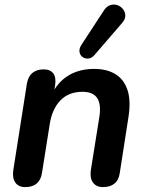

<svg xmlns="http://www.w3.org/2000/svg" viewBox="-20 -794 625 822"><path d="M88 7Q59 7 45.5 -12.5Q32 -32 37 -66L95 -435Q100 -466 118.5 -481.5Q137 -497 167 -497Q195 -497 208 -480Q221 -463 216 -429L206 -365L202 -390Q227 -443 273.5 -471Q320 -499 383 -499Q437 -499 473.5 -477Q510 -455 525.5 -409.5Q541 -364 530 -293L493 -55Q489 -24 470.5 -8.5Q452 7 421 7Q392 7 378 -12.5Q364 -32 369 -66L405 -291Q414 -346 396.5 -373.5Q379 -401 333 -401Q274 -401 238.5 -364Q203 -327 193 -263L160 -55Q151 7 88 7ZM385 -559Q373 -545 359 -543.5Q345 -542 334 -549.5Q323 -557 320.5 -571Q318 -585 328 -601L424 -748Q436 -767 452 -772Q468 -777 482.5 -772Q497 -767 506.5 -755Q516 -743 516.5 -727.5Q517 -712 503 -696Z"/></svg>

Font: Nunito ExtraLight
Style: Italic
Weight: 200
Italic angle: -9°
Designer: Vernon Adams
Foundry: Vernon Adams
Version: Version 3.602